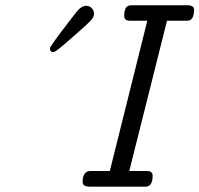

<svg xmlns="http://www.w3.org/2000/svg" viewBox="-20 -703 751 723"><path d="M168 -521Q168 -528.8 243.2 -626Q258.3 -645 266.1 -655.8Q285.2 -680.7 304.2 -681.2Q316.4 -681.2 325.2 -672.6Q334 -664.1 334 -650.9Q334 -638.7 321.5 -625.2Q309.1 -611.8 259.8 -568.8Q235.8 -547.9 222.2 -536.1Q189 -507.3 181.2 -506.8Q168 -506.8 168 -521ZM291 -18.1Q291 -44.9 305.7 -55.2Q310.5 -59.1 319.8 -59.1H393.6L534.7 -625H468.8Q447.8 -625 447.8 -643.1Q447.8 -677.2 465.8 -682.1Q469.7 -683.1 478 -683.1H690.9Q710.9 -681.2 710.9 -666Q710.9 -637.2 696.8 -627.9Q692.9 -625 682.6 -625H608.9L466.8 -59.1H533.7Q554.7 -59.1 554.7 -41Q554.7 -6.8 535.6 -1Q531.7 0 523.9 0H317.9Q291 0 291 -18.1Z"/></svg>

Font: CMU Concrete
Style: Italic
Weight: 500
Italic angle: -14.04°
Version: Version 0.7.0